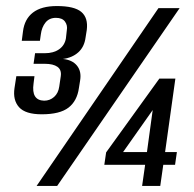

<svg xmlns="http://www.w3.org/2000/svg" viewBox="-20 -615 641 635"><path d="M118 -237Q64 -237 43 -260.5Q22 -284 28 -324L34 -363H94L91 -339Q83 -283 126 -282Q145 -282 159 -294.5Q173 -307 176 -329L181 -363Q184 -384 170 -394Q156 -404 128 -404H91L96 -439H128Q157 -439 175.5 -452Q194 -465 198 -488L201 -515Q204 -531 195 -543.5Q186 -556 165 -556Q143 -556 130.5 -540.5Q118 -525 115 -501L112 -480H52L56 -511Q61 -552 89 -573.5Q117 -595 168 -595Q226 -595 249 -575.5Q272 -556 267 -516L263 -491Q259 -460 239 -442Q219 -424 188 -420Q219 -417 234.5 -398Q250 -379 245 -349L241 -324Q235 -281 206.5 -259Q178 -237 118 -237ZM101 0 504 -588H574L169 0ZM450 0 460 -70H325L331 -111L507 -355H560L526 -112H565L559 -70H520L510 0ZM387 -112H466L485 -251Z"/></svg>

Font: Alumni Sans SemiBold
Style: Italic
Weight: 600
Italic angle: -8°
Version: Version 1.016